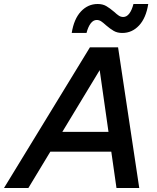

<svg xmlns="http://www.w3.org/2000/svg" viewBox="-69 -941 784 961"><path d="M364 -776H290Q301 -846 336 -883.5Q371 -921 420 -921Q445 -921 463 -910.5Q481 -900 502 -882Q516 -869 526 -862.5Q536 -856 548 -856Q565 -856 578 -873Q591 -890 599 -921H673Q662 -851 627 -813.5Q592 -776 543 -776Q518 -776 500 -786.5Q482 -797 461 -815Q447 -828 437 -834.5Q427 -841 415 -841Q398 -841 385 -824Q372 -807 364 -776ZM-49 0 381 -704H522L628 0H514L488 -182H183L73 0ZM430 -590 243 -281H474Z"/></svg>

Font: CBA Beacon Sans Bold
Style: Italic
Weight: 700
Italic angle: -13°
Designer: Wei Huang
Foundry: Wei Huang
Version: Version 1.002